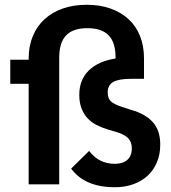

<svg xmlns="http://www.w3.org/2000/svg" viewBox="-20 -772 717 804"><path d="M651 -166Q651 -125 637 -92Q623 -59 598 -36Q573 -13 538 -0.5Q503 12 461 12Q335 12 278 -66L353 -140Q376 -111 402.5 -98.5Q429 -86 461 -86Q494 -86 513 -102.5Q532 -119 532 -151Q532 -177 517 -193Q502 -209 465 -220L434 -229Q407 -237 384.5 -248.5Q362 -260 346 -277.5Q330 -295 321 -319Q312 -343 312 -375Q312 -438 352 -477Q392 -516 464 -527V-530Q464 -594 435 -624Q406 -654 346 -654Q286 -654 257 -624Q228 -594 228 -530V0H100V-421H23V-522H100V-527Q100 -579 117.5 -621Q135 -663 167 -692Q199 -721 243.5 -736.5Q288 -752 343 -752Q398 -752 442 -736.5Q486 -721 517.5 -692.5Q549 -664 566 -622Q583 -580 583 -528V-442H530Q478 -442 454.5 -429Q431 -416 431 -385Q431 -357 448 -344.5Q465 -332 498 -322L529 -312Q589 -295 620 -260.5Q651 -226 651 -166Z"/></svg>

Font: IBM Plex Sans Devanagari SemiBold
Style: Regular
Weight: 600
Designer: Mike Abbink, Paul van der Laan, Pieter van Rosmalen, Erin McLaughlin
Foundry: Bold Monday
Version: Version 1.1